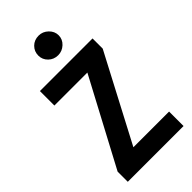

<svg xmlns="http://www.w3.org/2000/svg" viewBox="-254 -884 947 947"><g transform="rotate(-45 219.0 -410.5)"><path d="M31 0V-71L271 -522H41V-623H408V-552L171 -101H420V0ZM230 -684Q200 -684 179.5 -704Q159 -724 159 -752Q159 -781 179 -801Q199 -821 230 -821Q258 -821 279.5 -800.5Q301 -780 301 -752Q301 -724 279.5 -704Q258 -684 230 -684Z"/></g></svg>

Font: Inconsolata SemiCondensed ExtraBold
Style: Regular
Weight: 800
Width: 4
Monospace: yes
Designer: Raph Levien, Cyreal, Brenton Simpson
Foundry: Raph Levien, Cyreal, Google
Version: Version 3.100; ttfautohint (v1.8.4.7-5d5b)